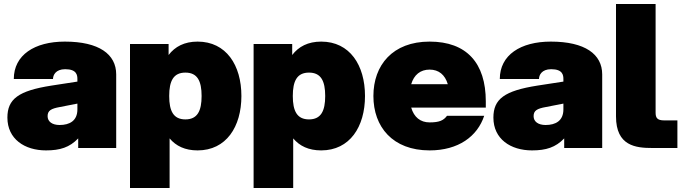

<svg xmlns="http://www.w3.org/2000/svg" viewBox="-20 -740 3429 960"><path d="M371 0H561V-368C561 -469 475 -532 304 -532C153 -532 49 -465 49 -345H245C245 -364 258 -394 306 -394C364 -394 367 -364 367 -344V-332L237 -312C72 -286 17 -245 17 -152C17 -45 103 12 210 12C280 12 328 -3 371 -48ZM218 -159C218 -187 235 -197 280 -205L367 -222V-193C367 -136 328 -115 278 -115C241 -115 218 -132 218 -159Z M630 -520V200H828V-48C860 -10 905 12 968 12C1111 12 1187 -106 1187 -260C1187 -414 1111 -532 968 -532C902 -532 855 -507 823 -465V-520ZM826 -260C826 -335 847 -377 907 -377C967 -377 988 -335 988 -260C988 -185 967 -143 907 -143C847 -143 826 -185 826 -260Z M1248 -520V200H1446V-48C1478 -10 1523 12 1586 12C1729 12 1805 -106 1805 -260C1805 -414 1729 -532 1586 -532C1520 -532 1473 -507 1441 -465V-520ZM1444 -260C1444 -335 1465 -377 1525 -377C1585 -377 1606 -335 1606 -260C1606 -185 1585 -143 1525 -143C1465 -143 1444 -185 1444 -260Z M2128 12C2272 12 2367 -58 2401 -161H2215C2198 -138 2177 -128 2128 -128C2082 -128 2050 -154 2036 -202H2409V-233C2409 -425 2313 -532 2128 -532C1943 -532 1847 -414 1847 -260C1847 -106 1943 12 2128 12ZM2036 -319C2050 -366 2082 -392 2128 -392C2174 -392 2205 -366 2219 -319Z M2801 0H2991V-368C2991 -469 2905 -532 2734 -532C2583 -532 2479 -465 2479 -345H2675C2675 -364 2688 -394 2736 -394C2794 -394 2797 -364 2797 -344V-332L2667 -312C2502 -286 2447 -245 2447 -152C2447 -45 2533 12 2640 12C2710 12 2758 -3 2801 -48ZM2648 -159C2648 -187 2665 -197 2710 -205L2797 -222V-193C2797 -136 2758 -115 2708 -115C2671 -115 2648 -132 2648 -159Z M3060 -720V-158C3060 -10 3159 0 3242 0H3367V-138H3301C3266 -138 3258 -151 3258 -177V-720Z"/></svg>

Font: Aspekta 950
Style: Regular
Weight: 950
Designer: Ivo Dolenc
Version: Version 2.000